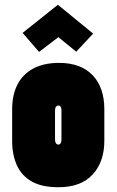

<svg xmlns="http://www.w3.org/2000/svg" viewBox="-20 -776 490 806"><path d="M371 -635 223 -756 75 -638 144 -558 225 -620 300 -559ZM418 -185V-317Q418 -409 368.5 -460.5Q319 -512 228 -512Q164 -512 120 -488.5Q76 -465 53.5 -421.5Q31 -378 31 -317V-185Q31 -126 51 -82Q71 -38 113.5 -14Q156 10 225 10Q320 10 369 -43.5Q418 -97 418 -185ZM238 -311V-191Q238 -185 236.5 -180Q235 -175 232.5 -172Q230 -169 225 -169Q220 -169 217 -172Q214 -175 212.5 -180Q211 -185 211 -191V-311Q211 -318 212.5 -323Q214 -328 217.5 -330.5Q221 -333 225 -333Q230 -333 232.5 -330.5Q235 -328 236.5 -323Q238 -318 238 -311Z"/></svg>

Font: Advent Pro Black
Style: Regular
Weight: 900
Version: Version 3.000